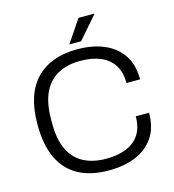

<svg xmlns="http://www.w3.org/2000/svg" viewBox="-126 -972 984 1088"><g transform="rotate(-15 366.0 -428.0)"><path d="M379 12Q274 12 201.5 -27Q129 -66 91.5 -145Q54 -224 54 -343Q54 -521 140 -609.5Q226 -698 381 -698Q470 -698 537.5 -669.5Q605 -641 643.5 -584.5Q682 -528 682 -441H602Q602 -506 575 -547.5Q548 -589 498.5 -609.5Q449 -630 380 -630Q306 -630 251 -601Q196 -572 166 -510.5Q136 -449 136 -350V-329Q136 -232 166 -172Q196 -112 251 -84Q306 -56 381 -56Q450 -56 500 -76.5Q550 -97 577 -138.5Q604 -180 604 -245H682Q682 -157 642.5 -100Q603 -43 535 -15.5Q467 12 379 12ZM346 -736 435 -868H526L527 -865L415 -736Z"/></g></svg>

Font: Archivo SemiBold Light
Style: Regular
Weight: 300
Version: Version 2.001